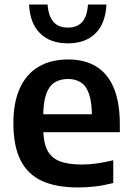

<svg xmlns="http://www.w3.org/2000/svg" viewBox="-20 -816 580 846"><path d="M324 10Q227.5 10 164.2 -19.2Q101 -48.5 70 -111Q39 -173.5 39 -273Q39 -365.5 67.8 -428Q96.5 -490.5 150.5 -522.2Q204.5 -554 281 -554Q354.5 -554 405.2 -522.2Q456 -490.5 482 -427Q508 -363.5 508 -269V-233.5H113V-312.5H408L385 -301.5Q385 -363.5 373 -400Q361 -436.5 337.5 -452.2Q314 -468 279.5 -468Q245 -468 220.5 -452.5Q196 -437 183.2 -400.5Q170.5 -364 170.5 -302V-251Q170.5 -192 187.2 -156.8Q204 -121.5 241.5 -106.2Q279 -91 342 -91Q373.5 -91 408 -96Q442.5 -101 479 -110V-9.5Q437 1 399.2 5.5Q361.5 10 324 10ZM279 -625Q201.5 -625 156.8 -669Q112 -713 108 -796H189.5Q193.5 -745.5 215.2 -720Q237 -694.5 279 -694.5Q321.5 -694.5 343 -720Q364.5 -745.5 367.5 -796H449Q445 -713 400.8 -669Q356.5 -625 279 -625Z"/></svg>

Font: Encode Sans Condensed Thin SemiBold
Style: Regular
Weight: 600
Version: Version 3.002